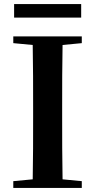

<svg xmlns="http://www.w3.org/2000/svg" viewBox="-20 -919 466 939"><path d="M49 -833H377V-899H49ZM45 -708 140 -699C142 -597 142 -496 142 -394V-346C142 -243 142 -141 140 -42L45 -33V0H380V-33L286 -42C284 -143 284 -245 284 -347V-394C284 -497 284 -599 286 -699L380 -708V-741H45Z"/></svg>

Font: GenRyuMin2 TW B
Style: Regular
Weight: 700
Version: Version 2.100;PS 2.1;hotconv 16.6.51;makeotf.lib2.5.65220 DE